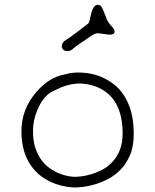

<svg xmlns="http://www.w3.org/2000/svg" viewBox="-20 -853 662 818"><path d="M120.1 -136.7Q71.3 -196.8 71.3 -293.9Q71.3 -386.7 132.8 -458.5Q189 -524.9 256.8 -536.1Q299.8 -549.3 357.9 -540.5Q413.6 -531.7 460.9 -497.1Q515.1 -458 538.1 -378.9Q549.8 -337.4 549.8 -283.2Q549.8 -229 533.7 -191.7Q517.6 -154.3 492.7 -129.2Q467.8 -104 438 -89.1Q408.2 -74.2 380.4 -66.4Q352.5 -58.6 330.6 -56.4Q308.6 -54.2 298.3 -54.2Q288.1 -54.2 266.6 -57.1Q245.1 -60.1 219.7 -68.6Q194.3 -77.1 168 -93.5Q141.6 -109.9 120.1 -136.7ZM456.5 -160.6Q502.4 -207.5 502.4 -283.7Q502.4 -439.5 390.6 -483.4Q305.2 -516.6 215.8 -469.2Q203.6 -462.9 194.3 -458.5Q159.7 -434.6 138.7 -383.3Q120.6 -339.4 120.6 -296.1Q120.6 -252.9 130.6 -222.9Q140.6 -192.9 156.5 -171.4Q172.4 -149.9 192.4 -136Q212.4 -122.1 232.4 -114Q252.4 -106 270.5 -102.8Q288.6 -99.6 298.3 -99.6Q308.1 -99.6 325.9 -101.6Q343.8 -103.5 366 -109.9Q388.2 -116.2 412.4 -128.2Q436.5 -140.1 456.5 -160.6ZM446.3 -705.1 397.9 -711.4Q390.1 -711.4 384.3 -708.7Q378.4 -706.1 363.8 -696.8Q349.1 -687.5 335.4 -677.7Q301.3 -654.8 295.4 -648.9Q281.7 -635.3 268.6 -635.3Q255.4 -635.3 249.3 -641.6Q243.2 -647.9 243.2 -655.3Q243.2 -672.9 262.2 -683.6Q280.8 -694.3 355.5 -752.4Q360.4 -755.4 365.7 -783.7Q376 -832.5 396 -832.5Q407.2 -832.5 412.6 -823.7Q418 -814.9 422.9 -801.8Q427.7 -788.6 434.1 -773.2Q440.4 -757.8 449.7 -748Q468.3 -728.5 468.3 -720.2Q468.3 -705.1 446.3 -705.1Z"/></svg>

Font: Snowburst One
Style: Regular
Weight: 400
Designer: Annet Stirling
Foundry: Annet Stirling
Version: Version 1.001